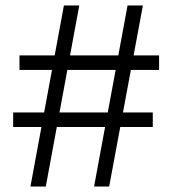

<svg xmlns="http://www.w3.org/2000/svg" viewBox="-20 -680 628 700"><path d="M323 0 445 -660H501L378 0ZM28 -217V-270H537V-217ZM91 0 213 -660H269L147 0ZM51 -425V-478H560V-425Z"/></svg>

Font: Bricolage Grotesque ExtraLight
Style: Regular
Weight: 250
Designer: Mathieu Triay
Foundry: Atelier Triay
Version: Version 1.000;gftools[0.9.30]